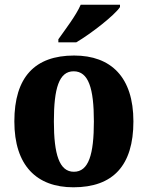

<svg xmlns="http://www.w3.org/2000/svg" viewBox="-20 -786 628 816"><path d="M228 -619V-606H304C367 -643 467 -721 490 -756V-766H323C304 -721 256 -659 228 -619ZM292 10C460 10 547 -82 547 -270C547 -458 452 -550 295 -550C128 -550 41 -458 41 -270C41 -82 136 10 292 10ZM294 -56C232 -56 209 -130 209 -270C209 -411 231 -483 293 -483C356 -483 379 -411 379 -270C379 -130 357 -56 294 -56Z"/></svg>

Font: Noto Serif Georgian SemiCondensed ExtraBold
Style: Regular
Weight: 800
Width: 4
Designer: Monotype Design Team, Akaki Razmadze
Foundry: Google LLC
Version: Version 2.003